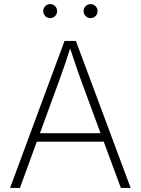

<svg xmlns="http://www.w3.org/2000/svg" viewBox="-20 -930 696 950"><path d="M29.8 0H78.6L162.1 -229H493.2L578.1 0H626.5L355.5 -727.5H299.3ZM428.2 -840.3C447.3 -840.3 462.9 -856 462.9 -875C462.9 -894 447.3 -909.7 428.2 -909.7C409.2 -909.7 393.6 -894 393.6 -875C393.6 -856 409.2 -840.3 428.2 -840.3ZM228.5 -840.3C247.6 -840.3 262.7 -856 262.7 -875C262.7 -894 247.6 -909.7 228.5 -909.7C209 -909.7 193.8 -894 193.8 -875C193.8 -856 209 -840.3 228.5 -840.3ZM177.7 -271 268.6 -519.5C286.1 -566.9 305.2 -621.6 327.1 -689.9C349.1 -622.1 368.2 -567.9 385.7 -519.5L477.5 -271Z"/></svg>

Font: Raveo ExtraLight
Style: Regular
Weight: 200
Designer: Jakub Foglar, Rasmus Andersson (Inter)
Foundry: Jakubfoglar.com
Version: Version 1.100;Glyphs 3.2.3 (3260)